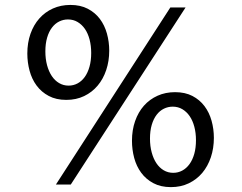

<svg xmlns="http://www.w3.org/2000/svg" viewBox="-20 -745 975 775"><path d="M667.5 -714.8H729L265.6 0H205.6ZM247.6 -341.8Q206.5 -341.8 176.8 -357.7Q147 -373.5 127.7 -399.7Q108.4 -425.8 99.4 -459.5Q90.3 -493.2 90.3 -528.8Q90.3 -572.3 103 -608.4Q115.7 -644.5 138.7 -670.4Q161.6 -696.3 193.6 -710.7Q225.6 -725.1 264.2 -725.1Q304.7 -725.1 334.2 -709.7Q363.8 -694.3 383.1 -668.7Q402.3 -643.1 411.6 -609.6Q420.9 -576.2 420.9 -540.5Q420.9 -498.5 408.7 -462.2Q396.5 -425.8 374 -399.2Q351.6 -372.6 319.6 -357.2Q287.6 -341.8 247.6 -341.8ZM256.8 -399.4Q276.4 -399.4 293.2 -408.4Q310.1 -417.5 322.3 -434.6Q334.5 -451.7 341.3 -476.1Q348.1 -500.5 348.1 -531.2Q348.1 -560.5 341.6 -585.4Q335 -610.4 322.8 -628.2Q310.5 -646 293.2 -656.2Q275.9 -666.5 254.4 -666.5Q235.4 -666.5 218.8 -658.2Q202.1 -649.9 189.7 -633.5Q177.2 -617.2 170.2 -593Q163.1 -568.8 163.1 -537.6Q163.1 -507.3 169.9 -481.9Q176.8 -456.5 189 -438.2Q201.2 -419.9 218.5 -409.7Q235.8 -399.4 256.8 -399.4ZM669.9 10.3Q628.9 10.3 599.1 -5.6Q569.3 -21.5 550 -47.6Q530.8 -73.7 521.7 -107.4Q512.7 -141.1 512.7 -176.8Q512.7 -220.2 525.4 -256.3Q538.1 -292.5 561 -318.4Q584 -344.2 616 -358.6Q647.9 -373 686.5 -373Q727.1 -373 756.6 -357.7Q786.1 -342.3 805.4 -316.7Q824.7 -291 834 -257.6Q843.3 -224.1 843.3 -188.5Q843.3 -146.5 831.1 -110.1Q818.8 -73.7 796.4 -47.1Q773.9 -20.5 741.9 -5.1Q710 10.3 669.9 10.3ZM679.2 -47.4Q698.7 -47.4 715.6 -56.4Q732.4 -65.4 744.9 -82.5Q757.3 -99.6 764.2 -124Q771 -148.4 771 -179.2Q771 -208.5 764.4 -233.4Q757.8 -258.3 745.6 -276.1Q733.4 -293.9 716.1 -304.2Q698.7 -314.5 677.2 -314.5Q658.2 -314.5 641.4 -306.2Q624.5 -297.9 612.1 -281.5Q599.6 -265.1 592.5 -241Q585.4 -216.8 585.4 -185.5Q585.4 -155.3 592.3 -129.9Q599.1 -104.5 611.3 -86.2Q623.5 -67.9 640.9 -57.6Q658.2 -47.4 679.2 -47.4Z"/></svg>

Font: Proza Libre
Style: Light
Weight: 300
Designer: Jasper de Waard
Foundry: Jasper de Waard
Version: Version 1.000; ttfautohint (v1.4.1.8-43bc)